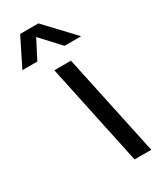

<svg xmlns="http://www.w3.org/2000/svg" viewBox="-278 -788 694 846"><g transform="rotate(-30 69.0 -365.5)"><path d="M32.2 -517.1H116.7L227.1 0H142.1ZM74.7 -731 209.5 -587.9H125L36.1 -684.1L-13.2 -587.9H-89.4L-18.1 -731Z"/></g></svg>

Font: XB Khoramshahr
Style: Oblique
Weight: 400
Italic angle: 12°
Designer: Behnam
Foundry: Irmug
Version: Version 8.005 2009